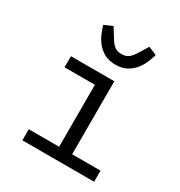

<svg xmlns="http://www.w3.org/2000/svg" viewBox="-179 -894 958 1020"><g transform="rotate(30 300.0 -384.0)"><path d="M106 -68H292V-448H106V-516H372V-68H546V0H106ZM332 -595Q292 -595 264.5 -610Q237 -625 218.5 -647.5Q200 -670 189 -696.5Q178 -723 171 -746L222 -768L243 -734Q255 -715 264 -701Q273 -687 282.5 -678Q292 -669 303.5 -664.5Q315 -660 332 -660Q348 -660 360 -664.5Q372 -669 381.5 -678Q391 -687 400 -701Q409 -715 421 -734L442 -768L493 -746Q486 -723 475 -696.5Q464 -670 445.5 -647.5Q427 -625 399.5 -610Q372 -595 332 -595Z"/></g></svg>

Font: IBM Plex Mono
Style: Regular
Weight: 400
Monospace: yes
Designer: Mike Abbink, Paul van der Laan, Pieter van Rosmalen
Foundry: Bold Monday
Version: Version 2.3